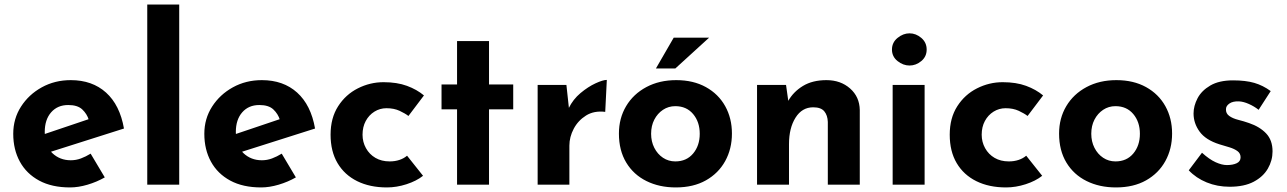

<svg xmlns="http://www.w3.org/2000/svg" viewBox="-20 -809 5639 841"><path d="M287 12Q207 12 151.5 -18Q96 -48 67 -101Q38 -154 38 -223Q38 -289 72 -342Q106 -395 163 -426.5Q220 -458 290 -458Q384 -458 444.5 -403.5Q505 -349 523 -246L183 -138L152 -214L398 -297L369 -284Q361 -310 340.5 -329.5Q320 -349 279 -349Q232 -349 204 -317Q176 -285 176 -231Q176 -170 209 -138.5Q242 -107 290 -107Q313 -107 334.5 -115Q356 -123 377 -136L439 -32Q404 -12 363.5 0Q323 12 287 12Z M625 -789H765V0H625Z M1124 12Q1044 12 988.5 -18Q933 -48 904 -101Q875 -154 875 -223Q875 -289 909 -342Q943 -395 1000 -426.5Q1057 -458 1127 -458Q1221 -458 1281.5 -403.5Q1342 -349 1360 -246L1020 -138L989 -214L1235 -297L1206 -284Q1198 -310 1177.5 -329.5Q1157 -349 1116 -349Q1069 -349 1041 -317Q1013 -285 1013 -231Q1013 -170 1046 -138.5Q1079 -107 1127 -107Q1150 -107 1171.5 -115Q1193 -123 1214 -136L1276 -32Q1241 -12 1200.5 0Q1160 12 1124 12Z M1833 -39Q1804 -16 1760.5 -2Q1717 12 1675 12Q1600 12 1544.5 -15.5Q1489 -43 1458.5 -94.5Q1428 -146 1428 -219Q1428 -292 1461 -343.5Q1494 -395 1547.5 -422Q1601 -449 1660 -449Q1719 -449 1762.5 -433Q1806 -417 1837 -391L1769 -301Q1755 -312 1730.5 -323.5Q1706 -335 1673 -335Q1644 -335 1620 -320Q1596 -305 1582 -279Q1568 -253 1568 -219Q1568 -187 1583 -160Q1598 -133 1624.5 -117.5Q1651 -102 1687 -102Q1710 -102 1729.5 -108.5Q1749 -115 1763 -127Z M1982 -629H2122V-439H2228V-330H2122V0H1982V-330H1914V-439H1982Z M2461 -437 2474 -317 2471 -335Q2490 -374 2523 -401.5Q2556 -429 2588.5 -444Q2621 -459 2638 -459L2631 -319Q2582 -325 2547 -303Q2512 -281 2493 -245Q2474 -209 2474 -171V0H2335V-437Z M2691 -224Q2691 -291 2722.5 -344Q2754 -397 2811 -427.5Q2868 -458 2942 -458Q3017 -458 3072 -427.5Q3127 -397 3156.5 -344Q3186 -291 3186 -224Q3186 -157 3156.5 -103.5Q3127 -50 3072 -19Q3017 12 2940 12Q2868 12 2811.5 -16Q2755 -44 2723 -97Q2691 -150 2691 -224ZM2832 -223Q2832 -189 2846 -161.5Q2860 -134 2884 -118Q2908 -102 2938 -102Q2987 -102 3016 -136.5Q3045 -171 3045 -223Q3045 -275 3016 -309.5Q2987 -344 2938 -344Q2908 -344 2884 -328Q2860 -312 2846 -285Q2832 -258 2832 -223ZM3086 -644 2938 -509H2853L2931 -644Z M3423 -437 3434 -359 3432 -366Q3455 -407 3497 -432.5Q3539 -458 3600 -458Q3662 -458 3703.5 -421.5Q3745 -385 3746 -327V0H3606V-275Q3605 -304 3590.5 -321.5Q3576 -339 3542 -339Q3493 -339 3464.5 -293.5Q3436 -248 3436 -178V0H3296V-437Z M3890 -437H4030V0H3890ZM3887 -592Q3887 -623 3911.5 -643Q3936 -663 3964 -663Q3992 -663 4015.5 -643Q4039 -623 4039 -592Q4039 -561 4015.5 -541.5Q3992 -522 3964 -522Q3936 -522 3911.5 -541.5Q3887 -561 3887 -592Z M4545 -39Q4516 -16 4472.5 -2Q4429 12 4387 12Q4312 12 4256.5 -15.5Q4201 -43 4170.5 -94.5Q4140 -146 4140 -219Q4140 -292 4173 -343.5Q4206 -395 4259.5 -422Q4313 -449 4372 -449Q4431 -449 4474.5 -433Q4518 -417 4549 -391L4481 -301Q4467 -312 4442.5 -323.5Q4418 -335 4385 -335Q4356 -335 4332 -320Q4308 -305 4294 -279Q4280 -253 4280 -219Q4280 -187 4295 -160Q4310 -133 4336.5 -117.5Q4363 -102 4399 -102Q4422 -102 4441.5 -108.5Q4461 -115 4475 -127Z M4619 -224Q4619 -291 4650.5 -344Q4682 -397 4739 -427.5Q4796 -458 4870 -458Q4945 -458 5000 -427.5Q5055 -397 5084.5 -344Q5114 -291 5114 -224Q5114 -157 5084.5 -103.5Q5055 -50 5000 -19Q4945 12 4868 12Q4796 12 4739.5 -16Q4683 -44 4651 -97Q4619 -150 4619 -224ZM4760 -223Q4760 -189 4774 -161.5Q4788 -134 4812 -118Q4836 -102 4866 -102Q4915 -102 4944 -136.5Q4973 -171 4973 -223Q4973 -275 4944 -309.5Q4915 -344 4866 -344Q4836 -344 4812 -328Q4788 -312 4774 -285Q4760 -258 4760 -223Z M5366 9Q5312 9 5265.5 -10Q5219 -29 5187 -63L5245 -140Q5277 -111 5304.5 -98.5Q5332 -86 5354 -86Q5380 -86 5397 -94Q5414 -102 5414 -120Q5414 -137 5400.5 -147Q5387 -157 5366 -163.5Q5345 -170 5321 -177Q5261 -196 5234.5 -232.5Q5208 -269 5208 -312Q5208 -345 5225.5 -378.5Q5243 -412 5281.5 -434.5Q5320 -457 5381 -457Q5436 -457 5474 -446Q5512 -435 5546 -410L5493 -328Q5474 -343 5450.5 -353.5Q5427 -364 5407 -365Q5380 -366 5365 -355.5Q5350 -345 5350 -331Q5349 -312 5364.5 -301Q5380 -290 5404 -284Q5428 -278 5451 -270Q5498 -254 5526 -224.5Q5554 -195 5554 -146Q5554 -106 5533.5 -70.5Q5513 -35 5471.5 -13Q5430 9 5366 9Z"/></svg>

Font: Reem Kufi Fun
Style: Regular
Weight: 400
Designer: Khaled Hosny
Version: Version 1.005